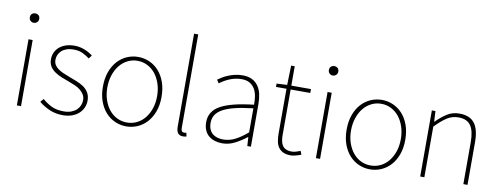

<svg xmlns="http://www.w3.org/2000/svg" viewBox="-61 -1038 3564 1367"><g transform="rotate(10 1721.0 -355.0)"><path d="M96 0V-478H126V0ZM112 -600Q98 -600 88 -609.5Q78 -619 78 -634Q78 -651 88 -659.5Q98 -668 112 -668Q126 -668 136 -659.5Q146 -651 146 -634Q146 -619 136 -609.5Q126 -600 112 -600Z M430 12Q376 12 332 -7.5Q288 -27 256 -54L276 -78Q306 -52 342 -34Q378 -16 432 -16Q462 -16 485 -24.5Q508 -33 523 -47Q538 -61 546 -79.5Q554 -98 554 -118Q554 -142 543 -159.5Q532 -177 515 -190.5Q498 -204 476.5 -213Q455 -222 434 -230Q406 -240 378.5 -251Q351 -262 328.5 -277Q306 -292 292 -313.5Q278 -335 278 -366Q278 -391 287.5 -413.5Q297 -436 316 -453Q335 -470 363 -480Q391 -490 428 -490Q464 -490 499 -476.5Q534 -463 560 -442L542 -418Q518 -436 491 -449Q464 -462 426 -462Q396 -462 374 -454Q352 -446 338 -432.5Q324 -419 317 -402.5Q310 -386 310 -368Q310 -346 320 -330.5Q330 -315 346.5 -303.5Q363 -292 383.5 -283Q404 -274 426 -266Q454 -255 483 -244Q512 -233 534.5 -217.5Q557 -202 571.5 -178.5Q586 -155 586 -120Q586 -94 575.5 -70Q565 -46 545.5 -28Q526 -10 496.5 1Q467 12 430 12Z M888 12Q845 12 806.5 -5Q768 -22 739 -54Q710 -86 693 -132.5Q676 -179 676 -238Q676 -298 693 -345Q710 -392 739 -424Q768 -456 806.5 -473Q845 -490 888 -490Q931 -490 969.5 -473Q1008 -456 1037 -424Q1066 -392 1083 -345Q1100 -298 1100 -238Q1100 -179 1083 -132.5Q1066 -86 1037 -54Q1008 -22 969.5 -5Q931 12 888 12ZM888 -16Q926 -16 959 -32Q992 -48 1016 -77.5Q1040 -107 1054 -147.5Q1068 -188 1068 -238Q1068 -287 1054 -328.5Q1040 -370 1016 -399.5Q992 -429 959 -445.5Q926 -462 888 -462Q850 -462 817 -445.5Q784 -429 760 -399.5Q736 -370 722 -328.5Q708 -287 708 -238Q708 -188 722 -147.5Q736 -107 760 -77.5Q784 -48 817 -32Q850 -16 888 -16Z M1298 12Q1275 12 1262.5 -2.5Q1250 -17 1250 -52V-722H1280V-46Q1280 -16 1300 -16Q1303 -16 1306.5 -16Q1310 -16 1318 -18L1324 8Q1318 10 1312.5 11Q1307 12 1298 12Z M1582 12Q1554 12 1529 4.5Q1504 -3 1485 -18.5Q1466 -34 1455 -58.5Q1444 -83 1444 -117Q1444 -197 1520 -238.5Q1596 -280 1758 -298Q1759 -327 1754.5 -356.5Q1750 -386 1737 -409.5Q1724 -433 1700.5 -447.5Q1677 -462 1640 -462Q1614 -462 1591 -456.5Q1568 -451 1548 -442Q1528 -433 1511.5 -423Q1495 -413 1484 -404L1468 -428Q1479 -436 1496.5 -447Q1514 -458 1536.5 -467.5Q1559 -477 1586 -483.5Q1613 -490 1642 -490Q1684 -490 1712 -475.5Q1740 -461 1757 -436Q1774 -411 1781 -378.5Q1788 -346 1788 -310V0H1762L1758 -64H1756Q1718 -34 1674 -11Q1630 12 1582 12ZM1584 -16Q1628 -16 1669 -36.5Q1710 -57 1758 -98V-272Q1679 -263 1625 -249.5Q1571 -236 1538 -217Q1505 -198 1490.5 -173.5Q1476 -149 1476 -118Q1476 -90 1484.5 -70.5Q1493 -51 1508 -39Q1523 -27 1542.5 -21.5Q1562 -16 1584 -16Z M2078 12Q2045 12 2023.5 2Q2002 -8 1989 -26Q1976 -44 1971 -69.5Q1966 -95 1966 -126V-450H1890V-474L1966 -478L1970 -618H1996V-478H2138V-450H1996V-122Q1996 -99 1999.5 -79.5Q2003 -60 2012 -46Q2021 -32 2037.5 -24Q2054 -16 2080 -16Q2094 -16 2111 -21Q2128 -26 2142 -32L2152 -6Q2131 2 2110.5 7Q2090 12 2078 12Z M2258 0V-478H2288V0ZM2274 -600Q2260 -600 2250 -609.5Q2240 -619 2240 -634Q2240 -651 2250 -659.5Q2260 -668 2274 -668Q2288 -668 2298 -659.5Q2308 -651 2308 -634Q2308 -619 2298 -609.5Q2288 -600 2274 -600Z M2650 12Q2607 12 2568.5 -5Q2530 -22 2501 -54Q2472 -86 2455 -132.5Q2438 -179 2438 -238Q2438 -298 2455 -345Q2472 -392 2501 -424Q2530 -456 2568.5 -473Q2607 -490 2650 -490Q2693 -490 2731.5 -473Q2770 -456 2799 -424Q2828 -392 2845 -345Q2862 -298 2862 -238Q2862 -179 2845 -132.5Q2828 -86 2799 -54Q2770 -22 2731.5 -5Q2693 12 2650 12ZM2650 -16Q2688 -16 2721 -32Q2754 -48 2778 -77.5Q2802 -107 2816 -147.5Q2830 -188 2830 -238Q2830 -287 2816 -328.5Q2802 -370 2778 -399.5Q2754 -429 2721 -445.5Q2688 -462 2650 -462Q2612 -462 2579 -445.5Q2546 -429 2522 -399.5Q2498 -370 2484 -328.5Q2470 -287 2470 -238Q2470 -188 2484 -147.5Q2498 -107 2522 -77.5Q2546 -48 2579 -32Q2612 -16 2650 -16Z M3012 0V-478H3038L3042 -402H3044Q3082 -440 3121 -465Q3160 -490 3210 -490Q3284 -490 3319 -446Q3354 -402 3354 -308V0H3324V-304Q3324 -384 3297 -423Q3270 -462 3208 -462Q3163 -462 3125.5 -438Q3088 -414 3042 -366V0Z"/></g></svg>

Font: TypoPRO Source Sans Pro
Style: Regular
Weight: 200
Designer: Paul D. Hunt
Foundry: Adobe Systems Incorporated
Version: Version 2.020;PS 2.000;hotconv 1.0.86;makeotf.lib2.5.63406